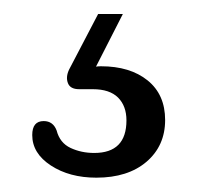

<svg xmlns="http://www.w3.org/2000/svg" viewBox="-20 -28 276 268"><path d="M117 -8.5H151.5L114 65Q117 64.5 121 64.5Q161.5 64.5 186 84.2Q210.5 104 210.5 139.5Q210.5 175.5 184.5 197.8Q158.5 220 114.5 220Q77 220 51 203Q25 186 25 160.5Q25 141 41 141Q54 141 59 154Q63.5 171.5 78.5 178.5Q93.5 185.5 111.5 185.5Q156.5 185.5 156.5 140Q156.5 120 144.8 108.2Q133 96.5 109.5 96.5H90.5Q78 96.5 74.8 88Q71.5 79.5 76.5 69Z"/></svg>

Font: Fraunces 9pt SuperSoft Light
Style: Regular
Weight: 300
Version: Version 1.000;[b76b70a41]